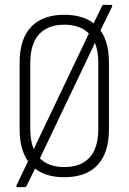

<svg xmlns="http://www.w3.org/2000/svg" viewBox="-20 -724 531 793"><path d="M51 49Q49 49 48 47Q47 45 48 42L102 -71L115 -99L352 -596L360 -614L402 -700Q403 -704 408 -704H440Q445 -704 443 -697L389 -586L377 -557L140 -60L131 -40L89 45Q88 47 86.5 48Q85 49 83 49ZM245 8Q156 8 108.5 -42.5Q61 -93 61 -190V-465Q61 -563 108.5 -613Q156 -663 245 -663Q336 -663 383 -613Q430 -563 430 -465V-190Q430 -93 383 -42.5Q336 8 245 8ZM245 -34Q314 -34 350 -73.5Q386 -113 386 -192V-463Q386 -543 350 -582.5Q314 -622 245 -622Q178 -622 141.5 -582.5Q105 -543 105 -463V-192Q105 -113 141.5 -73.5Q178 -34 245 -34Z"/></svg>

Font: Sofia Sans Condensed Light
Style: Regular
Weight: 300
Designer: Botio Nikoltchev, Ani Petrova
Foundry: lettersoup
Version: Version 4.101